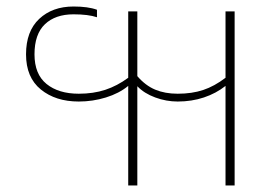

<svg xmlns="http://www.w3.org/2000/svg" viewBox="-20 -570 821 590"><path d="M374 -306Q346 -283 305.5 -270.5Q265 -258 222 -258Q151 -258 105.5 -295Q60 -332 60 -403Q60 -474 100.5 -512Q141 -550 206 -550Q251 -550 278 -540V-517Q251 -526 206 -526Q150 -526 118 -495.5Q86 -465 86 -403Q86 -342 123 -312Q160 -282 222 -282Q267 -282 303.5 -294Q340 -306 374 -331V-535H402V-336Q427 -307 457 -294.5Q487 -282 526 -282Q570 -282 604.5 -293.5Q639 -305 673 -331V-535H701V0H673V-306Q644 -283 606.5 -270.5Q569 -258 526 -258Q491 -258 457 -270.5Q423 -283 402 -305V0H374Z"/></svg>

Font: Prompt Thin
Style: Regular
Weight: 250
Designer: Katatrad Team
Foundry: CadsonDemak
Version: Version 1.001